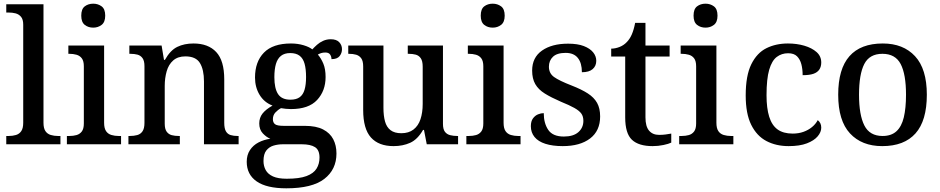

<svg xmlns="http://www.w3.org/2000/svg" viewBox="-20 -783 5103 1042"><path d="M14 0V-45H27Q49 -45 67 -50.5Q85 -56 95.5 -71.5Q106 -87 106 -117V-649Q106 -678 94 -692Q82 -706 64.5 -710.5Q47 -715 27 -715H14V-760H216V-117Q216 -87 226.5 -71.5Q237 -56 255.5 -50.5Q274 -45 295 -45H308V0Z M343 0V-45H356Q378 -45 395.5 -50Q413 -55 424 -69.5Q435 -84 435 -113V-423Q435 -452 424 -466.5Q413 -481 395 -486Q377 -491 356 -491H351V-536H545V-117Q545 -87 555.5 -71.5Q566 -56 584.5 -50.5Q603 -45 624 -45H637V0ZM486 -633Q459 -633 440 -648Q421 -663 421 -698Q421 -734 440 -748.5Q459 -763 486 -763Q512 -763 531.5 -748.5Q551 -734 551 -698Q551 -663 531.5 -648Q512 -633 486 -633Z M677 0V-45H684Q707 -45 725 -50Q743 -55 753.5 -70.5Q764 -86 764 -116V-424Q764 -453 753.5 -467.5Q743 -482 726 -486.5Q709 -491 687 -491H682V-536H857L870 -458H875Q904 -510 942 -528.5Q980 -547 1030 -547Q1110 -547 1153.5 -500.5Q1197 -454 1197 -352V-117Q1197 -86 1206 -70.5Q1215 -55 1231.5 -50Q1248 -45 1270 -45H1275V0H1087V-341Q1087 -405 1065 -441Q1043 -477 986 -477Q945 -477 920 -455Q895 -433 884.5 -396Q874 -359 874 -317V-112Q874 -83 884.5 -68.5Q895 -54 912 -49.5Q929 -45 951 -45H956V0Z M1534 239Q1427 239 1373 201.5Q1319 164 1319 95Q1319 58 1336.5 31.5Q1354 5 1383 -10Q1412 -25 1447 -30Q1425 -39 1406 -59.5Q1387 -80 1387 -113Q1387 -144 1404.5 -166.5Q1422 -189 1459 -210Q1414 -227 1389 -268Q1364 -309 1364 -362Q1364 -448 1412.5 -497.5Q1461 -547 1559 -547Q1596 -547 1627.5 -537.5Q1659 -528 1675 -515Q1686 -527 1700.5 -540Q1715 -553 1734 -561.5Q1753 -570 1775 -570Q1806 -570 1821 -554Q1836 -538 1836 -516Q1836 -495 1823 -478.5Q1810 -462 1779 -462Q1779 -476 1771.5 -487Q1764 -498 1746 -498Q1733 -498 1723.5 -495Q1714 -492 1705 -487Q1723 -466 1735 -437Q1747 -408 1747 -365Q1747 -290 1701 -240.5Q1655 -191 1559 -191Q1547 -191 1531 -192.5Q1515 -194 1505 -196Q1488 -187 1474.5 -172.5Q1461 -158 1461 -136Q1461 -118 1472.5 -109Q1484 -100 1520 -100H1634Q1696 -100 1733.5 -80.5Q1771 -61 1788.5 -27.5Q1806 6 1806 50Q1806 137 1740 188Q1674 239 1534 239ZM1536 187Q1605 187 1643.5 172.5Q1682 158 1698 132Q1714 106 1714 72Q1714 31 1689.5 15.5Q1665 0 1618 0H1515Q1489 0 1465 7Q1441 14 1425.5 33.5Q1410 53 1410 91Q1410 118 1422 140Q1434 162 1461.5 174.5Q1489 187 1536 187ZM1556 -242Q1588 -242 1606.5 -255.5Q1625 -269 1633 -296.5Q1641 -324 1641 -365Q1641 -408 1633 -437Q1625 -466 1606 -480.5Q1587 -495 1555 -495Q1524 -495 1505 -480Q1486 -465 1477.5 -436Q1469 -407 1469 -364Q1469 -303 1489 -272.5Q1509 -242 1556 -242Z M2116 10Q2035 10 1993 -37Q1951 -84 1951 -186V-422Q1951 -452 1940.5 -466.5Q1930 -481 1913 -486Q1896 -491 1873 -491H1870V-536H2061V-198Q2061 -155 2069.5 -124Q2078 -93 2099.5 -76.5Q2121 -60 2158 -60Q2198 -60 2224 -80Q2250 -100 2262 -136Q2274 -172 2274 -219V-421Q2274 -452 2263.5 -467Q2253 -482 2236 -486.5Q2219 -491 2197 -491H2193V-536H2384V-111Q2384 -82 2394.5 -68Q2405 -54 2423 -49.5Q2441 -45 2462 -45H2466V0H2296L2281 -78H2276Q2246 -26 2206 -8Q2166 10 2116 10Z M2511 0V-45H2524Q2546 -45 2563.5 -50Q2581 -55 2592 -69.5Q2603 -84 2603 -113V-423Q2603 -452 2592 -466.5Q2581 -481 2563 -486Q2545 -491 2524 -491H2519V-536H2713V-117Q2713 -87 2723.5 -71.5Q2734 -56 2752.5 -50.5Q2771 -45 2792 -45H2805V0ZM2654 -633Q2627 -633 2608 -648Q2589 -663 2589 -698Q2589 -734 2608 -748.5Q2627 -763 2654 -763Q2680 -763 2699.5 -748.5Q2719 -734 2719 -698Q2719 -663 2699.5 -648Q2680 -633 2654 -633Z M3034 10Q2979 10 2940 -2.5Q2901 -15 2881 -39.5Q2861 -64 2861 -98Q2861 -125 2872.5 -140.5Q2884 -156 2900 -162.5Q2916 -169 2931 -169Q2931 -114 2955.5 -78Q2980 -42 3040 -42Q3092 -42 3119 -66Q3146 -90 3146 -127Q3146 -151 3135 -166.5Q3124 -182 3097.5 -197Q3071 -212 3024 -231Q2971 -254 2936.5 -275.5Q2902 -297 2885 -326.5Q2868 -356 2868 -400Q2868 -471 2921.5 -508.5Q2975 -546 3063 -546Q3115 -546 3148.5 -533Q3182 -520 3199 -499Q3216 -478 3216 -453Q3216 -425 3196.5 -408Q3177 -391 3138 -391Q3138 -441 3116 -468.5Q3094 -496 3050 -496Q3003 -496 2981 -475Q2959 -454 2959 -421Q2959 -385 2987 -365Q3015 -345 3082 -319Q3136 -298 3170 -276Q3204 -254 3220.5 -224.5Q3237 -195 3237 -151Q3237 -73 3182.5 -31.5Q3128 10 3034 10Z M3522 10Q3446 10 3409.5 -24.5Q3373 -59 3373 -146V-476H3297V-519Q3319 -519 3342 -528Q3365 -537 3381 -554Q3398 -571 3409 -596.5Q3420 -622 3427 -659H3483V-536H3614V-476H3483V-146Q3483 -97 3502.5 -74Q3522 -51 3557 -51Q3575 -51 3591 -53Q3607 -55 3623 -58V-9Q3609 -2 3580.5 4Q3552 10 3522 10Z M3666 0V-45H3679Q3701 -45 3718.5 -50Q3736 -55 3747 -69.5Q3758 -84 3758 -113V-423Q3758 -452 3747 -466.5Q3736 -481 3718 -486Q3700 -491 3679 -491H3674V-536H3868V-117Q3868 -87 3878.5 -71.5Q3889 -56 3907.5 -50.5Q3926 -45 3947 -45H3960V0ZM3809 -633Q3782 -633 3763 -648Q3744 -663 3744 -698Q3744 -734 3763 -748.5Q3782 -763 3809 -763Q3835 -763 3854.5 -748.5Q3874 -734 3874 -698Q3874 -663 3854.5 -648Q3835 -633 3809 -633Z M4260 10Q4192 10 4139.5 -17.5Q4087 -45 4057 -105.5Q4027 -166 4027 -265Q4027 -373 4057.5 -434.5Q4088 -496 4139.5 -521.5Q4191 -547 4256 -547Q4304 -547 4345 -535Q4386 -523 4411.5 -500.5Q4437 -478 4437 -444Q4437 -421 4426.5 -405.5Q4416 -390 4394.5 -382.5Q4373 -375 4336 -375Q4336 -408 4329 -434.5Q4322 -461 4305.5 -477.5Q4289 -494 4257 -494Q4222 -494 4195.5 -474Q4169 -454 4154.5 -404.5Q4140 -355 4140 -266Q4140 -196 4154.5 -149.5Q4169 -103 4200 -80.5Q4231 -58 4282 -58Q4314 -58 4340.5 -67.5Q4367 -77 4387 -93.5Q4407 -110 4418 -131Q4427 -124 4432 -114Q4437 -104 4437 -90Q4437 -66 4417.5 -43Q4398 -20 4359 -5Q4320 10 4260 10Z M4768 10Q4657 10 4593 -59Q4529 -128 4529 -269Q4529 -409 4590 -478Q4651 -547 4771 -547Q4882 -547 4946 -478Q5010 -409 5010 -269Q5010 -128 4948.5 -59Q4887 10 4768 10ZM4770 -45Q4817 -45 4845 -70.5Q4873 -96 4885 -146Q4897 -196 4897 -269Q4897 -380 4868 -435.5Q4839 -491 4769 -491Q4699 -491 4670.5 -435.5Q4642 -380 4642 -269Q4642 -159 4671 -102Q4700 -45 4770 -45Z"/></svg>

Font: Noto Serif Hebrew Medium
Style: Regular
Weight: 500
Version: Version 2.003